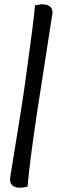

<svg xmlns="http://www.w3.org/2000/svg" viewBox="-20 -761 289 899"><path d="M151 -218Q118 5 109 113Q87 118 74 118Q27 118 27 78Q27 72 40.5 -9.5Q54 -91 73 -210Q92 -329 102 -405Q138 -663 144 -736L174 -741Q226 -741 226 -702Z"/></svg>

Font: Overlock Black
Style: Regular
Weight: 900
Designer: Dario Muhafara
Foundry: Dario Manuel Muhafara
Version: Version 1.002